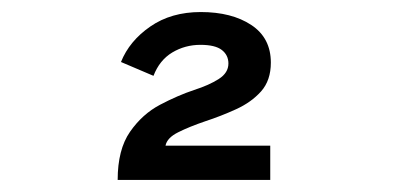

<svg xmlns="http://www.w3.org/2000/svg" viewBox="-20 -897 656 319"><path d="M175.5 -598Q175.5 -648.5 196 -678Q216.5 -707.5 246 -723Q275.5 -738.5 302.5 -747.5Q327.5 -755.5 343.5 -765.8Q359.5 -776 359.5 -791.5Q359.5 -805.5 348.5 -814Q337.5 -822.5 313 -822.5Q287.5 -822.5 266.2 -809.8Q245 -797 235 -771L181 -794Q195 -829 229.8 -853Q264.5 -877 313.5 -877Q365 -877 397.5 -855.5Q430 -834 430 -793Q430 -763.5 413.8 -745.2Q397.5 -727 372.2 -715.5Q347 -704 321 -695.5Q294.5 -686.5 276 -677.2Q257.5 -668 255 -655H429V-598Z"/></svg>

Font: Overpass Mono
Style: Regular
Weight: 400
Designer: Delve Withrington, Dave Bailey
Foundry: Delve Fonts LLC
Version: Version 4.000